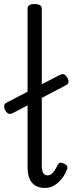

<svg xmlns="http://www.w3.org/2000/svg" viewBox="-35 -910 360 947"><path d="M187 17Q145 17 123 -8.5Q101 -34 101 -84V-868Q101 -879 109.5 -884.5Q118 -890 135 -890Q153 -890 162 -884.5Q171 -879 171 -868V-98Q171 -71 177.5 -58Q184 -45 199 -45Q209 -45 217 -50.5Q225 -56 233.5 -68Q242 -80 250 -98Q255 -107 263 -107.5Q271 -108 281 -103Q291 -99 295 -91Q299 -83 296 -76Q285 -47 268 -26.5Q251 -6 231 5.5Q211 17 187 17ZM28 -352Q16 -346 7 -349.5Q-2 -353 -9 -366Q-15 -376 -14.5 -387Q-14 -398 -2 -404L261 -541Q273 -546 280.5 -543.5Q288 -541 295 -530Q304 -516 303 -506Q302 -496 291 -490Z"/></svg>

Font: Playwrite GB S Light
Style: Regular
Weight: 300
Designer: Veronika Burian, José Scaglione
Foundry: TypeTogether
Version: Version 1.002